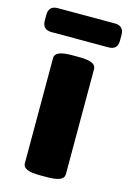

<svg xmlns="http://www.w3.org/2000/svg" viewBox="-142 -757 550 814"><g transform="rotate(15 133.0 -350.0)"><path d="M119 2Q79 2 61 -6Q43 -14 43 -30V-493Q43 -509 61 -517Q79 -525 119 -525H147Q187 -525 205 -517Q223 -509 223 -493V-30Q223 -14 205 -6Q187 2 147 2ZM8 -597Q-32 -597 -32 -637V-662Q-32 -702 8 -702H258Q298 -702 298 -662V-637Q298 -597 258 -597Z"/></g></svg>

Font: Asap Black
Style: Regular
Weight: 900
Designer: Pablo Cosgaya
Foundry: Omnibus-Type
Version: Version 3.001; ttfautohint (v1.8.4.7-5d5b)